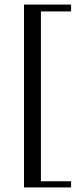

<svg xmlns="http://www.w3.org/2000/svg" viewBox="-20 -691 365 840"><path d="M291 102V129H85V-671H291V-641H159V102Z"/></svg>

Font: GFS Didot Classic
Style: Regular
Weight: 400
Designer: George D. Matthiopoulos
Foundry: George D. Matthiopoulos
Version: Version 1.000